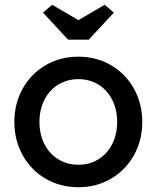

<svg xmlns="http://www.w3.org/2000/svg" viewBox="-20 -773 655 803"><path d="M40 -263Q40 -340 75 -402.5Q110 -465 171 -500.5Q232 -536 308 -536Q383 -536 444 -500.5Q505 -465 540 -402.5Q575 -340 575 -263Q575 -186 540 -123.5Q505 -61 444 -25.5Q383 10 308 10Q232 10 171 -25.5Q110 -61 75 -123.5Q40 -186 40 -263ZM470 -263Q470 -314 449.5 -355Q429 -396 392 -419Q355 -442 308 -442Q261 -442 223.5 -419Q186 -396 165.5 -355Q145 -314 145 -263Q145 -212 165.5 -171Q186 -130 223.5 -107Q261 -84 308 -84Q355 -84 392 -107Q429 -130 449.5 -171Q470 -212 470 -263ZM160 -720 198 -753 323 -680H293L418 -753L456 -720L351 -607H265Z"/></svg>

Font: Easer Grotesk Variable
Style: Regular
Weight: 400
Designer: Boardeaser, Bonnie Shaver-Troup, Thomas Jockin
Foundry: Lexend
Version: Version 1.001;Glyphs 3.1.2 (3151)